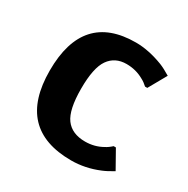

<svg xmlns="http://www.w3.org/2000/svg" viewBox="-126 -621 726 742"><g transform="rotate(30 237.5 -250.0)"><path d="M285 10Q40 10 40 -250Q40 -510 275 -510Q332 -510 397 -485Q417 -477 445 -460L400 -380H390Q376 -393 362 -400Q327 -420 285 -420Q234 -420 207 -381.5Q180 -343 180 -250Q180 -156 208 -118Q236 -80 295 -80Q337 -80 372 -100Q386 -107 400 -120H410L455 -40Q427 -23 407 -15Q347 10 285 10Z"/></g></svg>

Font: Scada
Style: Bold
Weight: 700
Designer: Jovanny Lemonad
Foundry: Jovanny Lemonad
Version: Version 4.100;PS 004.100;hotconv 1.0.88;makeotf.lib2.5.64775